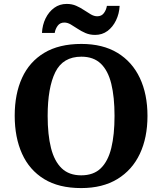

<svg xmlns="http://www.w3.org/2000/svg" viewBox="-20 -949 827 979"><path d="M394 10Q280 10 205 -36Q130 -82 92.5 -165Q55 -248 55 -359Q55 -470 92.5 -552Q130 -634 205.5 -679.5Q281 -725 395 -725Q504 -725 579 -679.5Q654 -634 693 -551.5Q732 -469 732 -358Q732 -247 693 -164.5Q654 -82 578.5 -36Q503 10 394 10ZM394 -55Q457 -55 494 -91Q531 -127 547.5 -194.5Q564 -262 564 -358Q564 -454 547.5 -521.5Q531 -589 494 -624.5Q457 -660 395 -660Q301 -660 262 -581Q223 -502 223 -358Q223 -262 240 -194.5Q257 -127 294.5 -91Q332 -55 394 -55ZM465 -771Q438 -771 416 -780.5Q394 -790 375.5 -802.5Q357 -815 340.5 -824.5Q324 -834 308 -834Q286 -834 274 -817.5Q262 -801 259 -781H194Q196 -822 212.5 -855.5Q229 -889 256.5 -909Q284 -929 320 -929Q347 -929 368.5 -919.5Q390 -910 408.5 -897.5Q427 -885 443.5 -875.5Q460 -866 476 -866Q498 -866 510 -882.5Q522 -899 525 -919H590Q588 -879 571.5 -845Q555 -811 528 -791Q501 -771 465 -771Z"/></svg>

Font: Noto Serif Khmer
Style: Bold
Weight: 700
Version: Version 2.003